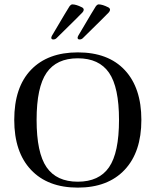

<svg xmlns="http://www.w3.org/2000/svg" viewBox="-20 -846 710 876"><path d="M217 -683Q293 -812 297 -817Q304 -826 310 -826Q327 -826 353 -813Q362 -809 362 -801Q362 -796 356 -789Q346 -778 238 -672Q232 -666 223 -666Q214 -666 214 -674Q214 -677 217 -683ZM337 -683Q413 -812 417 -817Q424 -826 430 -826Q447 -826 473 -813Q482 -809 482 -801Q482 -796 476 -789Q466 -778 358 -672Q352 -666 343 -666Q334 -666 334 -674Q334 -677 337 -683ZM45 -299Q45 -448 121.5 -527.5Q198 -607 335 -607Q474 -607 549.5 -526Q625 -445 625 -299Q625 -152 548.5 -71Q472 10 335 10Q198 10 121.5 -71Q45 -152 45 -299ZM147 -299Q147 -149 192.5 -83Q238 -17 335 -17Q432 -17 477.5 -83Q523 -149 523 -299Q523 -448 477.5 -514Q432 -580 335 -580Q238 -580 192.5 -514Q147 -448 147 -299Z"/></svg>

Font: Unna
Style: Regular
Weight: 400
Designer: Jorge de Buen U.
Foundry: Omnibus-Type
Version: Version 2.006;PS 002.006;hotconv 1.0.70;makeotf.lib2.5.58329